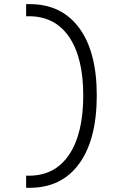

<svg xmlns="http://www.w3.org/2000/svg" viewBox="-20 -811 626 929"><path d="M106.4 97.7V39.1H120.1Q246.1 39.1 314.5 -62.7Q382.8 -164.6 382.8 -349.6Q382.8 -531.7 314.5 -632.1Q246.1 -732.4 120.1 -732.4H106.4V-791H123.5Q278.3 -791 363.3 -675.5Q448.2 -560.1 448.2 -349.6Q448.2 -136.2 363.3 -19.3Q278.3 97.7 123.5 97.7Z"/></svg>

Font: CaskaydiaCove NFP Light
Style: Regular
Weight: 300
Designer: Aaron Bell
Foundry: Saja Typeworks
Version: Version 2111.001; VTT 6.35;Nerd Fonts 3.1.1